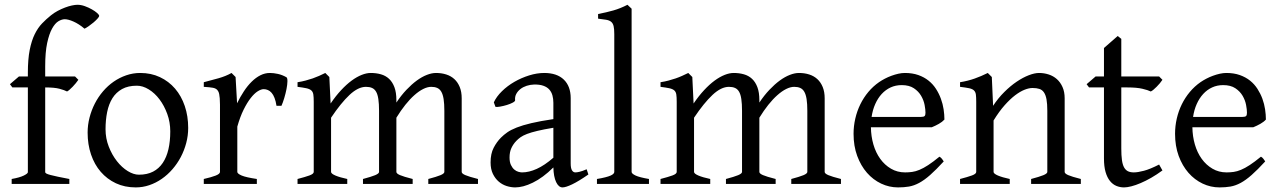

<svg xmlns="http://www.w3.org/2000/svg" viewBox="-20 -777 5406 811"><path d="M398.9 -710Q398.9 -706.1 391.8 -698.2Q384.8 -690.4 375 -682.1Q365.2 -673.8 354.7 -666.5Q344.2 -659.2 336.9 -655.8Q325.2 -666 313.2 -673.6Q301.3 -681.2 290.3 -686Q279.3 -690.9 269.8 -693.4Q260.3 -695.8 253.9 -695.8Q241.2 -695.8 226.8 -687.3Q212.4 -678.7 200 -656.2Q187.5 -633.8 179.2 -595.2Q170.9 -556.6 170.9 -496.1V-454.1H296.9L311 -439.9Q306.6 -433.1 300 -425.3Q293.5 -417.5 286.9 -410.6Q280.3 -403.8 273.9 -398.2Q267.6 -392.6 263.2 -390.6Q252 -396.5 231 -402.1Q210 -407.7 170.9 -407.7V-49.8Q170.9 -46.9 176 -43.9Q181.2 -41 193.4 -37.8Q205.6 -34.7 224.9 -30.5Q244.1 -26.4 272.9 -21V0H29.3V-21Q63 -26.9 80.3 -35.4Q97.7 -43.9 97.7 -49.8V-407.7H32.2L22 -421.4L60.1 -454.1H97.7V-469.2Q97.7 -526.9 105.5 -566.2Q113.3 -605.5 126.7 -632.6Q140.1 -659.7 157.7 -678Q175.3 -696.3 194.8 -711.9Q208 -722.7 223.6 -731Q239.3 -739.3 254.6 -745.1Q270 -751 283.9 -753.9Q297.9 -756.8 307.1 -756.8Q322.3 -756.8 338.4 -751Q354.5 -745.1 367.9 -737.5Q381.3 -730 390.1 -722.2Q398.9 -714.4 398.9 -710Z M699.2 -222.2Q699.2 -260.7 686.5 -295.7Q673.8 -330.6 653.8 -357.2Q633.8 -383.8 608.4 -399.4Q583 -415 558.1 -415Q521 -415 495.6 -400.9Q470.2 -386.7 454.8 -362.1Q439.5 -337.4 432.6 -303.7Q425.8 -270 425.8 -231Q425.8 -192.4 439.5 -157.5Q453.1 -122.6 473.9 -96.2Q494.6 -69.8 519.5 -54.4Q544.4 -39.1 566.9 -39.1Q601.6 -39.1 626.5 -52Q651.4 -64.9 667.5 -88.9Q683.6 -112.8 691.4 -146.5Q699.2 -180.2 699.2 -222.2ZM774.9 -236.8Q774.9 -204.1 766.6 -172.9Q758.3 -141.6 743.7 -113.8Q729 -85.9 708.5 -62.3Q688 -38.6 663.3 -21.5Q638.7 -4.4 610.8 5.1Q583 14.6 553.2 14.6Q506.8 14.6 469.5 -2.9Q432.1 -20.5 405.5 -51.3Q378.9 -82 364.5 -124.5Q350.1 -167 350.1 -216.8Q350.1 -249 358.2 -280.3Q366.2 -311.5 380.6 -339.6Q395 -367.7 415.3 -391.4Q435.5 -415 460.2 -432.1Q484.9 -449.2 513.4 -459Q542 -468.8 572.3 -468.8Q618.2 -468.8 655.5 -451.2Q692.9 -433.6 719.5 -402.6Q746.1 -371.6 760.5 -329.1Q774.9 -286.6 774.9 -236.8Z M1189.9 -450.7Q1194.3 -447.8 1194.1 -433.6Q1193.8 -419.4 1190.2 -400.9Q1186.5 -382.3 1180.7 -362.8Q1174.8 -343.3 1168.9 -330.1H1147.9Q1145 -349.6 1139.6 -363.3Q1134.3 -377 1127.2 -385Q1120.1 -393.1 1111.6 -396.7Q1103 -400.4 1093.8 -400.4Q1083 -400.4 1068.6 -391.4Q1054.2 -382.3 1039.1 -363Q1023.9 -343.8 1009 -313.7Q994.1 -283.7 982.4 -242.2V-50.8Q982.4 -43.5 1000.7 -35.6Q1019 -27.8 1064.9 -21V0H840.8V-21Q873 -28.3 891.1 -35.4Q909.2 -42.5 909.2 -50.8V-335Q909.2 -351.1 908.2 -362.1Q907.2 -373 905.8 -379.9Q904.3 -386.7 902.1 -390.6Q899.9 -394.5 897.9 -397Q894.5 -400.4 890.4 -402.6Q886.2 -404.8 879.6 -406.2Q873 -407.7 863.8 -408.4Q854.5 -409.2 840.8 -410.2V-429.7Q872.6 -438 903.1 -446.5Q933.6 -455.1 958 -468.8L975.1 -451.7L981.4 -340.8Q994.6 -367.7 1010 -391.1Q1025.4 -414.6 1043 -431.9Q1060.5 -449.2 1079.8 -459Q1099.1 -468.8 1120.1 -468.8Q1135.7 -468.8 1153.8 -464.8Q1171.9 -460.9 1189.9 -450.7Z M1789.1 0V-21Q1824.2 -30.3 1840.6 -37.1Q1856.9 -43.9 1856.9 -50.8V-309.1Q1856.9 -338.9 1853.8 -358.6Q1850.6 -378.4 1844 -389.6Q1837.4 -400.9 1826.9 -405.5Q1816.4 -410.2 1801.8 -410.2Q1785.6 -410.2 1767.6 -401.1Q1749.5 -392.1 1730.5 -375.2Q1711.4 -358.4 1692.1 -334.2Q1672.9 -310.1 1654.3 -279.8V-50.8Q1654.3 -43.9 1669.4 -37.4Q1684.6 -30.8 1723.1 -21V0H1513.2V-21Q1548.3 -30.3 1564.7 -37.1Q1581.1 -43.9 1581.1 -50.8V-309.1Q1581.1 -338.9 1578.1 -358.6Q1575.2 -378.4 1568.6 -389.6Q1562 -400.9 1551.5 -405.5Q1541 -410.2 1525.9 -410.2Q1492.7 -410.2 1456.3 -376Q1419.9 -341.8 1378.4 -279.8V-50.8Q1378.4 -43.5 1396.7 -35.6Q1415 -27.8 1446.8 -21V0H1236.8V-21Q1269 -29.3 1287.1 -35.9Q1305.2 -42.5 1305.2 -50.8V-347.2Q1305.2 -366.7 1303.5 -377.9Q1301.8 -389.2 1294.7 -395.3Q1287.6 -401.4 1273.9 -404.3Q1260.3 -407.2 1236.8 -410.2V-429.7Q1255.4 -432.6 1271 -436.8Q1286.6 -440.9 1300.8 -445.8Q1314.9 -450.7 1327.9 -456.5Q1340.8 -462.4 1354 -468.8L1371.1 -451.7L1376.5 -339.8Q1398.4 -372.1 1420.9 -396.2Q1443.4 -420.4 1465.3 -436.5Q1487.3 -452.6 1507.8 -460.7Q1528.3 -468.8 1545.9 -468.8Q1569.3 -468.8 1589.1 -463.1Q1608.9 -457.5 1623.3 -444.1Q1637.7 -430.7 1646 -408.7Q1654.3 -386.7 1654.3 -354V-343.8Q1674.8 -374.5 1696.8 -397.7Q1718.8 -420.9 1740.5 -436.8Q1762.2 -452.6 1783 -460.7Q1803.7 -468.8 1821.8 -468.8Q1845.2 -468.8 1865 -462.4Q1884.8 -456.1 1899.2 -442.9Q1913.6 -429.7 1921.9 -409.4Q1930.2 -389.2 1930.2 -361.8V-50.8Q1930.2 -43.9 1945.3 -37.4Q1960.4 -30.8 1999 -21V0Z M2185.1 -48.8Q2214.4 -48.8 2247.3 -63.7Q2280.3 -78.6 2317.4 -110.8V-237.3Q2276.4 -230.5 2249.8 -224.1Q2223.1 -217.8 2206.1 -211.2Q2189 -204.6 2178.7 -197.3Q2168.5 -189.9 2160.6 -181.6Q2147.9 -168.5 2140.1 -151.6Q2132.3 -134.8 2132.3 -111.8Q2132.3 -92.3 2138.2 -80.1Q2144 -67.9 2152.3 -60.8Q2160.6 -53.7 2169.7 -51.3Q2178.7 -48.8 2185.1 -48.8ZM2465.3 -40Q2423.8 -11.2 2396.7 1.7Q2369.6 14.6 2356 14.6Q2339.8 14.6 2329.1 -7.8Q2318.4 -30.3 2317.4 -69.8Q2295.4 -47.9 2273.4 -31.7Q2251.5 -15.6 2230.5 -5.4Q2209.5 4.9 2190.7 9.8Q2171.9 14.6 2156.2 14.6Q2138.7 14.6 2120.1 8.8Q2101.6 2.9 2086.7 -9.8Q2071.8 -22.5 2062 -42.5Q2052.2 -62.5 2052.2 -90.8Q2052.2 -127.9 2065.2 -152.8Q2078.1 -177.7 2096.2 -195.8Q2107.9 -207.5 2122.8 -218Q2137.7 -228.5 2162.4 -238.3Q2187 -248 2224.1 -256.8Q2261.2 -265.6 2317.4 -273.9V-342.8Q2317.4 -359.4 2313.5 -373.8Q2309.6 -388.2 2300.3 -398.7Q2291 -409.2 2275.1 -414.8Q2259.3 -420.4 2235.4 -419.9Q2219.7 -419.4 2204.6 -414.6Q2189.5 -409.7 2178.2 -400.9Q2167 -392.1 2160.6 -380.1Q2154.3 -368.2 2155.8 -353.5Q2156.2 -349.1 2145.8 -343.5Q2135.3 -337.9 2120.8 -333.5Q2106.4 -329.1 2092.5 -326.7Q2078.6 -324.2 2072.8 -325.7L2065.9 -344.7Q2077.1 -369.1 2100.1 -391.6Q2123 -414.1 2152.6 -431.2Q2182.1 -448.2 2215.1 -458.5Q2248 -468.8 2278.8 -468.8Q2332.5 -468.8 2361.6 -440.7Q2390.6 -412.6 2390.6 -362.3V-86.9Q2390.6 -66.4 2396 -57.6Q2401.4 -48.8 2410.2 -48.8Q2417 -48.8 2427.7 -51.3Q2438.5 -53.7 2458 -62Z M2501.5 0V-21Q2522.5 -24.4 2536.6 -28.1Q2550.8 -31.7 2559.1 -35.4Q2567.4 -39.1 2571 -43Q2574.7 -46.9 2574.7 -50.8V-632.8Q2574.7 -654.8 2571.8 -667Q2568.8 -679.2 2561 -685.3Q2553.2 -691.4 2540 -693.6Q2526.9 -695.8 2506.3 -698.2V-717.8Q2541.5 -724.6 2570.8 -732.9Q2600.1 -741.2 2630.4 -756.8L2647.9 -740.2V-50.8Q2647.9 -43.5 2664.6 -35.6Q2681.2 -27.8 2721.2 -21V0Z M3322.3 0V-21Q3357.4 -30.3 3373.8 -37.1Q3390.1 -43.9 3390.1 -50.8V-309.1Q3390.1 -338.9 3387 -358.6Q3383.8 -378.4 3377.2 -389.6Q3370.6 -400.9 3360.1 -405.5Q3349.6 -410.2 3335 -410.2Q3318.8 -410.2 3300.8 -401.1Q3282.7 -392.1 3263.7 -375.2Q3244.6 -358.4 3225.3 -334.2Q3206.1 -310.1 3187.5 -279.8V-50.8Q3187.5 -43.9 3202.6 -37.4Q3217.8 -30.8 3256.3 -21V0H3046.4V-21Q3081.5 -30.3 3097.9 -37.1Q3114.3 -43.9 3114.3 -50.8V-309.1Q3114.3 -338.9 3111.3 -358.6Q3108.4 -378.4 3101.8 -389.6Q3095.2 -400.9 3084.7 -405.5Q3074.2 -410.2 3059.1 -410.2Q3025.9 -410.2 2989.5 -376Q2953.1 -341.8 2911.6 -279.8V-50.8Q2911.6 -43.5 2929.9 -35.6Q2948.2 -27.8 2980 -21V0H2770V-21Q2802.2 -29.3 2820.3 -35.9Q2838.4 -42.5 2838.4 -50.8V-347.2Q2838.4 -366.7 2836.7 -377.9Q2835 -389.2 2827.9 -395.3Q2820.8 -401.4 2807.1 -404.3Q2793.5 -407.2 2770 -410.2V-429.7Q2788.6 -432.6 2804.2 -436.8Q2819.8 -440.9 2834 -445.8Q2848.1 -450.7 2861.1 -456.5Q2874 -462.4 2887.2 -468.8L2904.3 -451.7L2909.7 -339.8Q2931.6 -372.1 2954.1 -396.2Q2976.6 -420.4 2998.5 -436.5Q3020.5 -452.6 3041 -460.7Q3061.5 -468.8 3079.1 -468.8Q3102.5 -468.8 3122.3 -463.1Q3142.1 -457.5 3156.5 -444.1Q3170.9 -430.7 3179.2 -408.7Q3187.5 -386.7 3187.5 -354V-343.8Q3208 -374.5 3230 -397.7Q3252 -420.9 3273.7 -436.8Q3295.4 -452.6 3316.2 -460.7Q3336.9 -468.8 3355 -468.8Q3378.4 -468.8 3398.2 -462.4Q3418 -456.1 3432.4 -442.9Q3446.8 -429.7 3455.1 -409.4Q3463.4 -389.2 3463.4 -361.8V-50.8Q3463.4 -43.9 3478.5 -37.4Q3493.7 -30.8 3532.2 -21V0Z M3788.6 -417.5Q3763.2 -417.5 3741.9 -407.7Q3720.7 -397.9 3704.3 -380.1Q3688 -362.3 3677 -337.6Q3666 -313 3661.6 -283.2H3870.6Q3881.8 -283.2 3885.5 -286.9Q3889.2 -290.5 3889.2 -300.8Q3889.2 -314 3885.5 -333.7Q3881.8 -353.5 3870.8 -372.3Q3859.9 -391.1 3840.1 -404.3Q3820.3 -417.5 3788.6 -417.5ZM3969.2 -272Q3960.4 -262.2 3945.8 -253.9Q3931.2 -245.6 3915.5 -239.3H3658.7Q3659.2 -201.2 3669.2 -166.7Q3679.2 -132.3 3698 -106.2Q3716.8 -80.1 3743.4 -64.5Q3770 -48.8 3803.2 -48.8Q3818.4 -48.8 3832.8 -50.8Q3847.2 -52.7 3863.8 -59.6Q3880.4 -66.4 3900.6 -79.6Q3920.9 -92.8 3948.2 -115.2Q3954.6 -111.8 3959.2 -105.5Q3963.9 -99.1 3966.3 -95.2Q3933.6 -59.6 3908.9 -37.8Q3884.3 -16.1 3862.5 -4.4Q3840.8 7.3 3819.6 11Q3798.3 14.6 3773.4 14.6Q3735.8 14.6 3701.9 -1.5Q3668 -17.6 3642.1 -47.1Q3616.2 -76.7 3600.8 -118.4Q3585.4 -160.2 3585.4 -211.9Q3585.4 -244.6 3592.8 -276.4Q3600.1 -308.1 3614 -336.4Q3627.9 -364.7 3647.9 -388.7Q3668 -412.6 3693.4 -430.2Q3704.1 -437.5 3717.5 -444.6Q3731 -451.7 3745.6 -457Q3760.3 -462.4 3774.7 -465.6Q3789.1 -468.8 3802.2 -468.8Q3834 -468.8 3858.9 -460Q3883.8 -451.2 3902.3 -436.3Q3920.9 -421.4 3933.6 -401.6Q3946.3 -381.8 3954.3 -359.9Q3962.4 -337.9 3965.8 -315.2Q3969.2 -292.5 3969.2 -272Z M4335.4 0V-21Q4370.6 -30.3 4387.2 -37.1Q4403.8 -43.9 4403.8 -50.8V-309.1Q4403.8 -338.9 4400.4 -357.4Q4397 -376 4389.6 -386.7Q4382.3 -397.5 4370.4 -401.4Q4358.4 -405.3 4341.3 -405.3Q4326.2 -405.3 4307.6 -397.9Q4289.1 -390.6 4267.8 -374.5Q4246.6 -358.4 4223.4 -332.3Q4200.2 -306.2 4176.8 -268.1V-50.8Q4176.8 -43.5 4195.1 -35.6Q4213.4 -27.8 4245.1 -21V0H4035.2V-21Q4067.4 -29.3 4085.4 -35.9Q4103.5 -42.5 4103.5 -50.8V-347.2Q4103.5 -366.2 4102.1 -377.4Q4100.6 -388.7 4094 -395Q4087.4 -401.4 4073.7 -404.3Q4060.1 -407.2 4035.2 -410.2V-429.7Q4068.4 -435.1 4096.7 -445.1Q4125 -455.1 4152.3 -468.8L4169.4 -451.7L4174.8 -330.1Q4196.3 -362.8 4222.2 -388.4Q4248 -414.1 4274.4 -431.9Q4300.8 -449.7 4325.4 -459.2Q4350.1 -468.8 4369.1 -468.8Q4390.1 -468.8 4409.7 -462.4Q4429.2 -456.1 4444.1 -442.9Q4459 -429.7 4468 -409.4Q4477.1 -389.2 4477.1 -361.8V-50.8Q4477.1 -43.9 4491.9 -37.4Q4506.8 -30.8 4545.4 -21V0Z M4890.1 -57.1Q4866.2 -39.6 4842.8 -26.1Q4819.3 -12.7 4798.1 -3.7Q4776.9 5.4 4758.8 10Q4740.7 14.6 4728 14.6Q4710.9 14.6 4695.6 8.3Q4680.2 2 4668.5 -12.5Q4656.7 -26.9 4649.9 -50.3Q4643.1 -73.7 4643.1 -107.9V-407.7H4580.1L4569.8 -421.4L4607.9 -454.1H4643.1V-574.2L4701.2 -625L4716.3 -612.8V-454.1H4876L4890.1 -439.9Q4885.7 -433.1 4879.2 -425.3Q4872.6 -417.5 4865.7 -410.6Q4858.9 -403.8 4852.3 -398.2Q4845.7 -392.6 4840.8 -390.6Q4829.1 -396.5 4805.2 -402.1Q4781.2 -407.7 4741.7 -407.7H4716.3V-149.9Q4716.3 -120.6 4719 -101.1Q4721.7 -81.5 4728 -70.1Q4734.4 -58.6 4744.4 -53.7Q4754.4 -48.8 4769 -48.8Q4786.1 -48.8 4812 -55.7Q4837.9 -62.5 4876 -82Z M5146.5 -417.5Q5121.1 -417.5 5099.9 -407.7Q5078.6 -397.9 5062.3 -380.1Q5045.9 -362.3 5034.9 -337.6Q5023.9 -313 5019.5 -283.2H5228.5Q5239.7 -283.2 5243.4 -286.9Q5247.1 -290.5 5247.1 -300.8Q5247.1 -314 5243.4 -333.7Q5239.7 -353.5 5228.8 -372.3Q5217.8 -391.1 5198 -404.3Q5178.2 -417.5 5146.5 -417.5ZM5327.1 -272Q5318.4 -262.2 5303.7 -253.9Q5289.1 -245.6 5273.4 -239.3H5016.6Q5017.1 -201.2 5027.1 -166.7Q5037.1 -132.3 5055.9 -106.2Q5074.7 -80.1 5101.3 -64.5Q5127.9 -48.8 5161.1 -48.8Q5176.3 -48.8 5190.7 -50.8Q5205.1 -52.7 5221.7 -59.6Q5238.3 -66.4 5258.5 -79.6Q5278.8 -92.8 5306.2 -115.2Q5312.5 -111.8 5317.1 -105.5Q5321.8 -99.1 5324.2 -95.2Q5291.5 -59.6 5266.8 -37.8Q5242.2 -16.1 5220.5 -4.4Q5198.7 7.3 5177.5 11Q5156.2 14.6 5131.3 14.6Q5093.8 14.6 5059.8 -1.5Q5025.9 -17.6 5000 -47.1Q4974.1 -76.7 4958.7 -118.4Q4943.4 -160.2 4943.4 -211.9Q4943.4 -244.6 4950.7 -276.4Q4958 -308.1 4971.9 -336.4Q4985.8 -364.7 5005.9 -388.7Q5025.9 -412.6 5051.3 -430.2Q5062 -437.5 5075.4 -444.6Q5088.9 -451.7 5103.5 -457Q5118.2 -462.4 5132.6 -465.6Q5147 -468.8 5160.2 -468.8Q5191.9 -468.8 5216.8 -460Q5241.7 -451.2 5260.3 -436.3Q5278.8 -421.4 5291.5 -401.6Q5304.2 -381.8 5312.3 -359.9Q5320.3 -337.9 5323.7 -315.2Q5327.1 -292.5 5327.1 -272Z"/></svg>

Font: Gentium Basic
Style: Regular
Weight: 400
Designer: J. Victor Gaultney and Annie Olsen
Foundry: SIL International
Version: Version 1.100